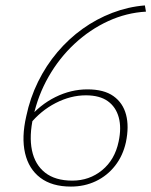

<svg xmlns="http://www.w3.org/2000/svg" viewBox="-20 -684 559 709"><path d="M303 -354Q364 -354 399 -329Q434 -304 445.5 -260.5Q457 -217 445 -159Q434 -109 405 -72Q376 -35 334 -15Q292 5 242 5Q172 5 129 -27.5Q86 -60 72.5 -118.5Q59 -177 77 -255Q91 -322 120.5 -382Q150 -442 192 -491.5Q234 -541 285 -577.5Q336 -614 394.5 -636.5Q453 -659 515 -664L519 -641Q447 -637 379.5 -606Q312 -575 255.5 -522.5Q199 -470 159.5 -401Q120 -332 103 -253Q87 -182 98 -129Q109 -76 146.5 -46.5Q184 -17 247 -17Q310 -17 357 -55.5Q404 -94 418 -161Q429 -212 418.5 -250.5Q408 -289 378 -310.5Q348 -332 297 -332Q241 -332 185.5 -303.5Q130 -275 89 -224L83 -244Q127 -297 184.5 -325.5Q242 -354 303 -354Z"/></svg>

Font: Ysabeau Infant Thin
Style: Italic
Weight: 250
Italic angle: -12°
Designer: Christian Thalmann (Catharsis Fonts)
Version: Version 2.001;gftools[0.9.30]; featfreeze: ss01,ss02,lnum